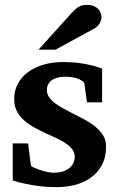

<svg xmlns="http://www.w3.org/2000/svg" viewBox="-20 -754 485 786"><path d="M397.9 -335H335.9L325.2 -415Q315.4 -426.3 294.9 -433.1Q274.4 -439.9 247.1 -439.9Q211.9 -439.9 191.9 -425.5Q171.9 -411.1 171.9 -384.8Q171.9 -370.1 180.2 -357.4Q188.5 -344.7 202.6 -333.5Q216.8 -322.3 234.9 -312.3Q252.9 -302.2 272.9 -292Q297.9 -279.3 323.2 -266.1Q348.6 -252.9 368.7 -236.8Q388.7 -220.7 401.4 -200.9Q414.1 -181.2 414.1 -155.8Q414.1 -108.4 396 -76.4Q377.9 -44.4 349.1 -24.7Q320.3 -4.9 283.7 3.7Q247.1 12.2 210 12.2Q172.9 12.2 140.9 8.1Q108.9 3.9 84.5 -1.5Q56.2 -7.3 32.2 -15.1V-167H95.2Q96.2 -156.7 98.1 -141.1Q100.1 -125.5 102.1 -110.8Q104 -93.8 106.9 -75.2Q107.9 -72.8 118.2 -68.1Q128.4 -63.5 142.6 -58.6Q156.7 -53.7 172.4 -50.3Q188 -46.9 200.2 -46.9Q225.6 -46.9 242.2 -53.7Q258.8 -60.5 268.6 -70.3Q278.3 -80.1 282.2 -91.1Q286.1 -102.1 286.1 -110.8Q286.1 -131.3 273.2 -146.2Q260.3 -161.1 239.7 -173.3Q219.2 -185.5 193.6 -196.5Q168 -207.5 143.1 -220.2Q122.1 -230.5 103 -242.7Q84 -254.9 69.6 -270Q55.2 -285.2 46.6 -304.2Q38.1 -323.2 38.1 -348.1Q38.1 -382.8 53 -410.9Q67.9 -439 94.7 -458.7Q121.6 -478.5 158.2 -489.3Q194.8 -500 238.8 -500Q275.9 -500 305.4 -495.8Q335 -491.7 355.5 -486.3Q379.4 -480.5 397.9 -473.1ZM395.5 -681.2Q395.5 -676.3 393.3 -670.2Q391.1 -664.1 387.7 -658.2Q384.3 -652.3 379.4 -647.2Q374.5 -642.1 369.6 -639.2L207.5 -550.8H137.7L274.4 -702.1Q283.2 -711.4 290.3 -717.5Q297.4 -723.6 304.4 -727.3Q311.5 -731 319.3 -732.4Q327.1 -733.9 337.4 -733.9Q353.5 -733.9 364.5 -729Q375.5 -724.1 382.6 -716.6Q389.6 -709 392.6 -699.5Q395.5 -689.9 395.5 -681.2Z"/></svg>

Font: Charis SIL Eur
Style: Bold
Weight: 700
Foundry: SIL International
Version: Version 5.000